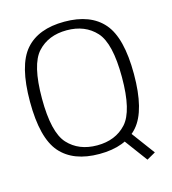

<svg xmlns="http://www.w3.org/2000/svg" viewBox="-114 -773 860 960"><g transform="rotate(-15 316.0 -293.0)"><path d="M530.5 94 575.5 68.5 475 -67 429 -43ZM307 4.5Q442.5 4.5 509.2 -72.5Q576 -149.5 576 -337.5Q576 -525 509.2 -602.5Q442.5 -680 307 -680Q171.5 -680 104.8 -602.8Q38 -525.5 38 -337.5Q38 -149.5 105 -72.5Q172 4.5 307 4.5ZM307 -40Q212 -40 156 -101Q100 -162 100 -337.5Q100 -513.5 156 -574.5Q212 -635.5 307 -635.5Q402 -635.5 458 -574.5Q514 -513.5 514 -337.5Q514 -162 458 -101Q402 -40 307 -40Z"/></g></svg>

Font: Anybody UltraCondensed Thin Light
Style: Regular
Weight: 300
Version: Version 1.111